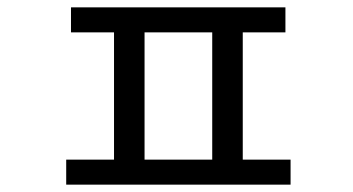

<svg xmlns="http://www.w3.org/2000/svg" viewBox="-20 -503 960 522"><path d="M173 -483H756V-415H173ZM160 -69H770V-1H160ZM290 -429H373V-42H290ZM557 -429H640V-42H557Z"/></svg>

Font: lkorean05
Style: Book
Weight: 400
Designer: Jelle Bosma - Monotype Design Team
Foundry: Monotype Imaging Inc.
Version: Version 2.003